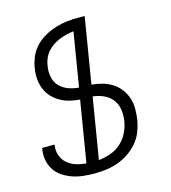

<svg xmlns="http://www.w3.org/2000/svg" viewBox="-110 -824 821 922"><g transform="rotate(-15 300.0 -363.5)"><path d="M248 8Q220 8 192 5Q164 2 139 -6.5Q114 -15 91.5 -29.5Q69 -44 54.5 -65.5Q40 -87 34.5 -114Q29 -141 34 -169L35 -176H97L96 -171Q92 -145 101 -121Q110 -97 128.5 -81.5Q147 -66 171 -58.5Q195 -51 221 -49L271 -353Q244 -355 219 -361.5Q194 -368 172.5 -380.5Q151 -393 134 -411.5Q117 -430 108 -453.5Q99 -477 97 -503.5Q95 -530 100 -557Q104 -582 114 -607Q124 -632 142 -653Q160 -674 183.5 -689Q207 -704 231.5 -713.5Q256 -723 282 -728Q308 -733 334 -734V-735H396L342 -408Q370 -406 396 -398.5Q422 -391 444 -377Q466 -363 482 -342Q498 -321 506.5 -296Q515 -271 515 -243.5Q515 -216 511 -188Q506 -159 495 -130.5Q484 -102 464 -78.5Q444 -55 418 -37.5Q392 -20 364 -10Q336 0 306.5 4Q277 8 248 8ZM281 -410 325 -678Q307 -676 288.5 -671.5Q270 -667 253 -660Q236 -653 219.5 -642Q203 -631 190.5 -616Q178 -601 171 -583.5Q164 -566 162 -549Q157 -521 162.5 -494.5Q168 -468 185.5 -449.5Q203 -431 228 -421.5Q253 -412 281 -410ZM283 -49Q312 -52 341 -62Q370 -72 393 -92Q416 -112 430 -139.5Q444 -167 449 -196Q454 -225 450 -253.5Q446 -282 430 -303.5Q414 -325 388 -337Q362 -349 333 -352Z"/></g></svg>

Font: Iosevka Light Extended Oblique
Style: Regular
Weight: 300
Width: 7
Italic angle: -9°
Monospace: yes
Designer: Belleve Invis
Foundry: Belleve Invis
Version: Version 32.5.0; ttfautohint (v1.8.4)